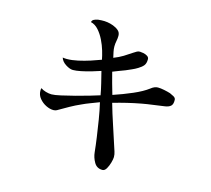

<svg xmlns="http://www.w3.org/2000/svg" viewBox="-117 -903 1233 1123"><g transform="rotate(15 500.0 -341.0)"><path d="M897 -424Q898 -397 885.5 -386.5Q873 -376 850 -373Q834 -371 814.5 -368Q795 -365 779 -363Q763 -361 747 -358.5Q731 -356 715 -353Q672 -345 630.5 -335Q589 -325 548 -313Q565 -253 585 -193.5Q605 -134 624 -74Q629 -58 634.5 -42Q640 -26 640 -9Q640 3 634 24.5Q628 46 618 63.5Q608 81 594 81Q560 81 543.5 52.5Q527 24 524 -7Q520 -47 513 -96.5Q506 -146 497.5 -198.5Q489 -251 478 -298Q450 -287 424.5 -277.5Q399 -268 376 -257Q344 -243 313.5 -226Q283 -209 254 -192Q241 -183 226 -183Q205 -183 181.5 -194.5Q158 -206 141 -226.5Q124 -247 124 -273Q124 -278 124.5 -281.5Q125 -285 126 -289Q138 -280 157 -274.5Q176 -269 192 -269Q210 -269 248 -277.5Q286 -286 330.5 -297.5Q375 -309 413.5 -320.5Q452 -332 471 -338Q465 -372 456.5 -406.5Q448 -441 439 -477Q416 -469 385 -460Q354 -451 324.5 -445Q295 -439 276 -439Q257 -439 232 -455Q207 -471 200 -494Q206 -493 212 -492.5Q218 -492 225 -492Q255 -492 291.5 -500Q328 -508 363.5 -519.5Q399 -531 425 -541Q421 -563 412 -593.5Q403 -624 388 -654.5Q373 -685 352.5 -708Q332 -731 306 -737Q308 -748 317 -753Q326 -758 337 -760Q343 -762 350 -762Q357 -762 363 -763Q400 -765 435 -752Q454 -745 468 -733Q482 -721 482 -701Q482 -685 478.5 -668.5Q475 -652 475 -635Q475 -619 478.5 -603Q482 -587 486 -569Q517 -581 542.5 -596.5Q568 -612 591 -628Q603 -636 610.5 -640Q618 -644 628 -644Q635 -644 648.5 -641.5Q662 -639 673 -632Q684 -625 684 -613Q684 -588 673.5 -575Q663 -562 643 -550Q627 -540 609.5 -532.5Q592 -525 574 -517Q556 -510 538 -503.5Q520 -497 501 -489Q509 -457 518 -424.5Q527 -392 537 -358Q597 -378 652.5 -402Q708 -426 741 -451Q763 -469 784 -469Q800 -469 822 -464.5Q844 -460 860 -455Q870 -451 883.5 -443.5Q897 -436 897 -424Z"/></g></svg>

Font: Kaisei Tokumin
Style: Regular
Weight: 400
Designer: Font-Kai, 金井和夫
Foundry: KAZUO KANAI
Version: Version 5.003